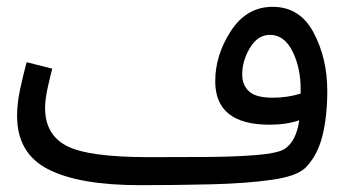

<svg xmlns="http://www.w3.org/2000/svg" viewBox="-20 -521 1023 562"><path d="M874 -30Q909 -65 923.5 -122.5Q938 -180 938 -255Q938 -350 898 -425.5Q858 -501 778 -501Q702 -501 656 -430.5Q610 -360 610 -283Q610 -156 769 -156Q819 -156 856 -169Q847 -107 813 -85Q792 -72 728.5 -67Q665 -62 581.5 -61.5Q498 -61 416 -61L390 21Q496 21 598 18.5Q700 16 774.5 5.5Q849 -5 874 -30ZM689 -303Q689 -344 712 -381.5Q735 -419 770 -419Q812 -419 836 -371Q860 -323 860 -261Q860 -253 860 -247Q821 -235 778 -235Q729 -235 709 -253.5Q689 -272 689 -303ZM390 21 436 -11 416 -61Q238 -61 175 -94Q112 -127 112 -205Q112 -230 119.5 -264Q127 -298 133 -320L58 -339Q48 -302 39 -260.5Q30 -219 30 -182Q30 -72 121 -25.5Q212 21 390 21Z"/></svg>

Font: Noto Sans Arabic
Style: Regular
Weight: 400
Designer: Nadine Chahine - Monotype Design Team
Foundry: Monotype Imaging Inc.
Version: Version 1.902